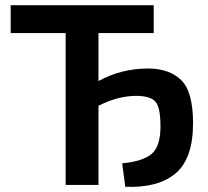

<svg xmlns="http://www.w3.org/2000/svg" viewBox="-20 -710 797 737"><path d="M548 -447Q630 -447 675.5 -402.5Q721 -358 721 -237Q721 -101 654 -44.5Q587 12 461 7L449 -83Q530 -91 563 -120Q596 -149 596 -225Q596 -299 576 -320.5Q556 -342 502 -342Q433 -342 358 -304V0H232V-583H21V-690H570V-583H358V-399Q446 -447 548 -447Z"/></svg>

Font: Exo 2 Semi Bold
Style: Regular
Weight: 600
Designer: Natanael Gama
Version: Version 1.001;PS 001.001;hotconv 1.0.88;makeotf.lib2.5.64775